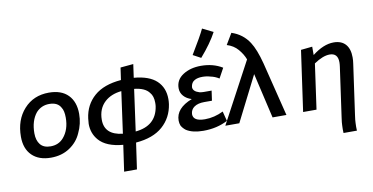

<svg xmlns="http://www.w3.org/2000/svg" viewBox="-94 -1106 3129 1609"><g transform="rotate(-10 1471.0 -302.0)"><path d="M275 -84Q216 -84 187.5 -119.5Q159 -155 159 -215Q159 -322 212 -387Q257 -436 324 -436Q396 -436 422 -386Q441 -358 441 -300Q441 -197 386 -133Q344 -84 275 -84ZM262 10Q354 10 421.5 -35Q489 -80 520 -151Q557 -227 557 -311Q557 -414 500 -472Q443 -530 337 -530Q206 -530 124.5 -439.5Q43 -349 43 -206Q43 -104 101 -47Q159 10 262 10Z M953 232 985 9Q1132 -3 1213.5 -75Q1295 -147 1312 -260Q1315 -283 1315 -303Q1315 -400 1252.5 -459Q1190 -518 1060 -529L1076 -643L966 -633L951 -529Q803 -517 721.5 -445.5Q640 -374 625 -260Q621 -228 621 -214Q621 -133 671 -75Q733 -3 876 9L844 232ZM889 -83Q735 -100 735 -228Q735 -323 796 -379Q850 -428 938 -437ZM998 -83 1047 -437Q1140 -427 1174 -379Q1201 -349 1201 -291Q1201 -271 1199 -260Q1174 -100 998 -83Z M1559 10Q1675 10 1766 -38L1745 -121Q1668 -83 1588 -83Q1488 -83 1488 -144Q1490 -183 1521.5 -204.5Q1553 -226 1606 -226H1672L1684 -310H1618Q1598 -310 1581 -314Q1527 -330 1527 -367Q1531 -406 1560 -422Q1585 -437 1628 -437Q1663 -437 1696 -427Q1732 -420 1767 -398L1813 -482Q1735 -530 1631 -530Q1541 -530 1478 -489.5Q1415 -449 1415 -377Q1415 -339 1440 -310.5Q1465 -282 1508 -269Q1368 -215 1368 -110Q1368 -88 1376 -67Q1389 -43 1414 -24Q1467 10 1559 10ZM1646 -595Q1739 -702 1786 -791L1695 -836Q1669 -779 1579 -631Z M2266 0 2152 -459Q2120 -582 2079 -645Q2026 -727 1931 -758L1875 -664Q1933 -646 1968 -605Q2005 -562 2022 -516L1746 0H1865L2059 -384L2148 0Z M2825 232 2824 199 2825 166Q2825 147 2832 99L2892 -327Q2896 -352 2896 -379Q2896 -452 2861 -491Q2826 -530 2760 -530Q2674 -530 2578 -455V-526L2481 -516L2408 0H2522L2576 -384Q2653 -436 2710 -436Q2780 -436 2780 -358Q2780 -341 2777 -320L2718 99Q2711 147 2711 166L2710 199L2711 232Z"/></g></svg>

Font: Brisa Sans Medium
Style: Italic
Weight: 600
Italic angle: -8°
Designer: Dalton Maag Ltd
Foundry: Dalton Maag Ltd
Version: Version 1.101;July 10, 2019;FontCreator 11.5.0.2425 64-bit